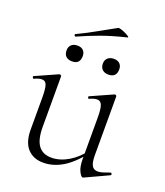

<svg xmlns="http://www.w3.org/2000/svg" viewBox="-129 -773 749 870"><g transform="rotate(20 245.0 -337.5)"><path d="M180 7Q132 7 104 -23.5Q76 -54 76 -115V-270Q76 -311 70 -328.5Q64 -346 47 -346Q32 -346 11 -336Q7 -334 4.5 -340Q2 -346 6 -347L111 -394Q113 -395 115 -395Q117 -395 120 -393Q123 -391 123 -388V-145Q123 -84 144 -55.5Q165 -27 207 -27Q248 -27 289 -51.5Q330 -76 361 -119L366 -108Q317 -46 272 -19.5Q227 7 180 7ZM389 -388V-105Q389 -71 397.5 -55.5Q406 -40 426 -40Q437 -40 450 -44Q463 -48 482 -55Q487 -57 489 -51.5Q491 -46 487 -44L375 8Q373 9 371 9Q364 9 353.5 -11.5Q343 -32 343 -71V-270Q343 -311 336.5 -328.5Q330 -346 313 -346Q298 -346 277 -336Q273 -334 271 -340Q269 -346 273 -347L378 -394Q380 -395 381 -395Q383 -395 386 -393Q389 -391 389 -388ZM123 -580Q119 -579 117 -584Q115 -589 119 -591Q168 -614 209 -637.5Q250 -661 291 -683Q294 -685 304.5 -682Q315 -679 326.5 -673.5Q338 -668 344.5 -663.5Q351 -659 346 -657Q279 -641 226.5 -622Q174 -603 123 -580ZM146 -469Q127 -469 116.5 -479Q106 -489 106 -508Q106 -525 116.5 -535Q127 -545 146 -545Q164 -545 174 -535Q184 -525 184 -508Q184 -469 146 -469ZM321 -469Q303 -469 292 -479Q281 -489 281 -508Q281 -525 292 -535Q303 -545 321 -545Q340 -545 350 -535Q360 -525 360 -508Q360 -469 321 -469Z"/></g></svg>

Font: Cormorant Garamond Light
Style: Regular
Weight: 300
Designer: Christian Thalmann (Catharsis Fonts)
Foundry: Catharsis Fonts
Version: Version 4.001